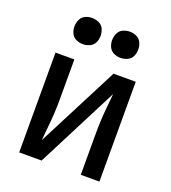

<svg xmlns="http://www.w3.org/2000/svg" viewBox="-137 -856 851 958"><g transform="rotate(20 288.0 -377.5)"><path d="M75 0H194L416 -434Q413 -397 409 -360Q405 -323 403.5 -286Q402 -249 402 -212V0H501V-530H383L160 -96Q163 -133 167 -170Q171 -207 173 -244Q175 -281 175 -318V-530H75ZM388 -616Q407 -616 424.5 -624Q442 -632 450 -649Q458 -666 458 -685Q458 -704 450 -721.5Q442 -739 424.5 -747Q407 -755 388 -755Q369 -755 352 -747Q335 -739 327 -721.5Q319 -704 319 -685Q319 -666 327 -649Q335 -632 352 -624Q369 -616 388 -616ZM188 -616Q207 -616 224.5 -624Q242 -632 250 -649Q258 -666 258 -685Q258 -704 250 -721.5Q242 -739 224.5 -747Q207 -755 188 -755Q169 -755 152 -747Q135 -739 127 -721.5Q119 -704 119 -685Q119 -666 127 -649Q135 -632 152 -624Q169 -616 188 -616Z"/></g></svg>

Font: Iosevka Sparkle Medium
Style: Regular
Weight: 500
Designer: Belleve Invis
Foundry: Belleve Invis
Version: Version 4.5.0; ttfautohint (v1.8.3)